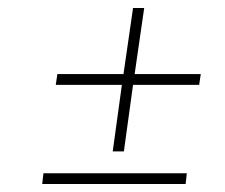

<svg xmlns="http://www.w3.org/2000/svg" viewBox="-20 -591 564 482"><path d="M263 -211H291L314 -378H480L484 -405H318L342 -571H314L290 -405H124L120 -378H286ZM446 -129 449 -156H89L86 -129Z"/></svg>

Font: Josefin Slab Thin Light
Style: Italic
Weight: 300
Italic angle: -12°
Version: Version 2.000